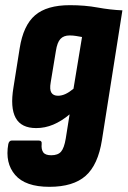

<svg xmlns="http://www.w3.org/2000/svg" viewBox="-20 -525 493 742"><path d="M250 -505Q308 -505 357 -496Q406 -487 453 -485L374 16Q359 112 311 154.5Q263 197 171 197Q78 197 38.5 151Q-1 105 12 32Q15 18 26 18H129Q143 18 141 32Q139 52 147 63.5Q155 75 178 75Q204 75 216 61Q228 47 234 11L249 -83Q218 -57 186 -43.5Q154 -30 120 -30Q62 -30 40.5 -69.5Q19 -109 32 -187L56 -338Q70 -427 115.5 -466Q161 -505 250 -505ZM204 -155Q218 -155 232.5 -161.5Q247 -168 264 -182L297 -382Q286 -384 274 -386Q262 -388 249 -388Q226 -388 213.5 -374.5Q201 -361 196 -328L176 -207Q171 -179 178.5 -167Q186 -155 204 -155Z"/></svg>

Font: Sofia Sans Condensed Black
Style: Italic
Weight: 900
Italic angle: -9°
Version: Version 4.100